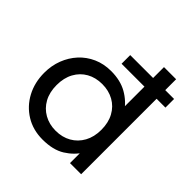

<svg xmlns="http://www.w3.org/2000/svg" viewBox="-194 -867 1029 1029"><g transform="rotate(45 320.0 -352.5)"><path d="M295 -572V-637.5H627.5V-572ZM282.5 15Q210 15 154.2 -19.5Q98.5 -54 67.2 -112.8Q36 -171.5 36 -245Q36 -299 54 -346Q72 -393 104.8 -428.8Q137.5 -464.5 183 -484.8Q228.5 -505 283.5 -505Q354 -505 404.2 -476.5Q454.5 -448 487 -400L468.5 -379.5V-720H560.5V0H476V-115L489.5 -94Q461 -47 411.2 -16Q361.5 15 282.5 15ZM299 -68Q348.5 -68 386.8 -89.8Q425 -111.5 447 -151.2Q469 -191 469 -245Q469 -299.5 447.2 -339.2Q425.5 -379 387 -400.5Q348.5 -422 299 -422Q249.5 -422 211.2 -400.5Q173 -379 151.2 -339.2Q129.5 -299.5 129.5 -245Q129.5 -191 151.2 -151.2Q173 -111.5 211.5 -89.8Q250 -68 299 -68Z"/></g></svg>

Font: Geologica Cursive Light
Style: Regular
Weight: 300
Designer: Sindre Bremnes, Frode Helland
Foundry: Monokrom Skriftforlag AS
Version: Version 1.010;gftools[0.9.28]